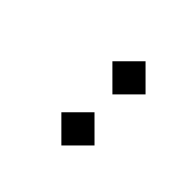

<svg xmlns="http://www.w3.org/2000/svg" viewBox="-133 -729 900 900"><g transform="rotate(45 317.5 -279.0)"><path d="M476.1 -109.9 366.2 0 256.3 -109.9 366.2 -219.7ZM476.1 -448.2 366.2 -338.4 256.3 -448.2 366.2 -558.1Z"/></g></svg>

Font: Cardo-Italic
Style: Italic
Weight: 400
Italic angle: -12°
Designer: David J. Perry
Foundry: David J. Perry
Version: Version 0.991